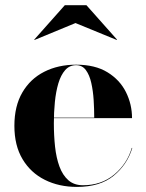

<svg xmlns="http://www.w3.org/2000/svg" viewBox="-20 -724 572 754"><path d="M282 10Q211.5 10 156 -17.8Q100.5 -45.5 68.5 -99Q36.5 -152.5 36.5 -230Q36.5 -307.5 67.8 -361Q99 -414.5 153.8 -442.2Q208.5 -470 279 -470Q353.5 -470 402 -440.2Q450.5 -410.5 474.5 -362.5Q498.5 -314.5 498.5 -260H103.5V-262H350Q350 -295.5 347.8 -331.2Q345.5 -367 338.5 -398.2Q331.5 -429.5 317.2 -448.8Q303 -468 279 -468Q253 -468 236 -448.8Q219 -429.5 209.2 -396.8Q199.5 -364 195.5 -323.5Q191.5 -283 191.5 -240Q191.5 -192 196.2 -148Q201 -104 213.5 -70Q226 -36 248.5 -16.2Q271 3.5 306 3.5Q378 3.5 428.5 -38.5Q479 -80.5 497.5 -143H499.5Q480 -78 426.5 -34Q373 10 282 10ZM115.5 -567 114.5 -568.5 234.5 -703.5H319.5L439.5 -568.5L438.5 -567L276.5 -633.5Z"/></svg>

Font: Bodoni Moda 96pt
Style: Bold
Weight: 700
Version: Version 2.005